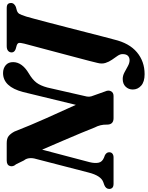

<svg xmlns="http://www.w3.org/2000/svg" viewBox="121 -889 968 1258"><g transform="rotate(-90 605.0 -260.0)"><path d="M171.5 -157Q163 -122.5 168 -98.2Q173 -74 201.5 -62.5L216 -57Q224.5 -53 230.5 -45.8Q236.5 -38.5 236.5 -29Q236.5 -14.5 227 -7.2Q217.5 0 203 0H30.5Q11.5 0 3.8 -8Q-4 -16 -4 -28Q-4 -50 21.5 -60.5L41 -67.5Q83 -82.5 103.5 -163.5L192.5 -507.5Q199.5 -530 197.5 -551Q195.5 -572 183 -587L157.5 -639Q140 -658 146.2 -679Q152.5 -700 182.5 -700H296Q327 -700 342.8 -687.2Q358.5 -674.5 372 -649.5Q413.5 -543.5 459.2 -441.5Q505 -339.5 547 -247L631 -592.5Q665.5 -724 755.5 -724Q786 -724 806.8 -706.5Q827.5 -689 827 -657Q826 -598.5 752.5 -555Q713.5 -532 693.2 -506Q673 -480 660.5 -433.5L605.5 -192.5Q600 -173.5 600.5 -160.2Q601 -147 608.5 -129.5L635 -55Q645 -33.5 636.2 -16.8Q627.5 0 605 0H459.5Q416.5 0 417.5 -45Q418.5 -86.5 398.5 -124Q385.5 -158 362.8 -212.2Q340 -266.5 311.8 -332.5Q283.5 -398.5 253.5 -468ZM1125.5 -572Q1121 -558 1110.5 -518Q1100 -478 1085.2 -422.2Q1070.5 -366.5 1054.5 -304Q1038.5 -241.5 1023 -181.2Q1007.5 -121 995 -72.2Q982.5 -23.5 975 3.5Q951.5 103 891.5 153.2Q831.5 203.5 748 203.5Q698 203.5 672.8 181Q647.5 158.5 647.5 126Q647.5 98.5 666 79.2Q684.5 60 716.5 60Q738 60 759.2 71.2Q780.5 82.5 800.8 93.8Q821 105 839 105Q857.5 105 868.5 94Q879.5 83 879.5 58.5Q879.5 43 868 26.2Q856.5 9.5 842.8 -10Q829 -29.5 821.5 -53.2Q814 -77 822 -106.5Q825.5 -122 835 -158.8Q844.5 -195.5 857.5 -244.2Q870.5 -293 884.5 -346Q898.5 -399 911.5 -447.8Q924.5 -496.5 934.2 -533Q944 -569.5 948 -585Q954.5 -611.5 952.5 -620.5Q950.5 -629.5 936.5 -634.5L912 -641.5Q890.5 -650 890.5 -667.5Q890.5 -682 901 -691Q911.5 -700 932 -700H1180Q1200.5 -700 1207.5 -692.2Q1214.5 -684.5 1214.5 -672.5Q1214.5 -660.5 1206.8 -652.2Q1199 -644 1188.5 -640L1163.5 -633Q1150 -628 1143.5 -617.8Q1137 -607.5 1125.5 -572Z"/></g></svg>

Font: Fraunces 9pt
Style: Bold Italic
Weight: 700
Italic angle: -16°
Version: Version 1.000;[b76b70a41]